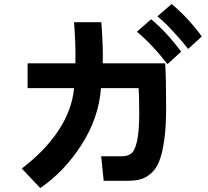

<svg xmlns="http://www.w3.org/2000/svg" viewBox="-20 -906 1040 961"><path d="M88.9 -62.5Q205.1 -150.4 272.9 -253.4Q340.8 -356.4 350.6 -464.8H118.2V-588.9H357.4Q359.4 -683.6 350.6 -794.9H487.3Q497.1 -661.1 494.1 -588.9H806.6Q811.5 -525.4 811.5 -365.2Q811.5 -272.5 802.2 -206.1Q793 -139.6 777.3 -100.1Q761.7 -60.5 735.8 -38.1Q710 -15.6 682.6 -8.3Q655.3 -1 617.2 -1H499L486.3 -124H589.8Q620.1 -124 637.7 -138.2Q655.3 -152.3 666 -200.2Q676.8 -248 676.8 -336.9Q676.8 -426.8 673.8 -464.8H485.4Q474.6 -316.4 388.2 -181.6Q301.8 -46.9 181.6 35.2ZM767.6 -824.2 838.9 -885.7Q918 -821.3 990.2 -723.6L921.9 -661.1Q888.7 -703.1 844.7 -750.5Q800.8 -797.9 767.6 -824.2ZM665 -747.1 736.3 -809.6Q812.5 -747.1 886.7 -647.5L818.4 -585Q737.3 -688.5 665 -747.1Z"/></svg>

Font: Gothic A1 ExtraBold
Style: Regular
Weight: 800
Designer: HanYang I&C Co.,Ltd.
Foundry: HanYang I&C Co.,Ltd.
Version: Version 2.50